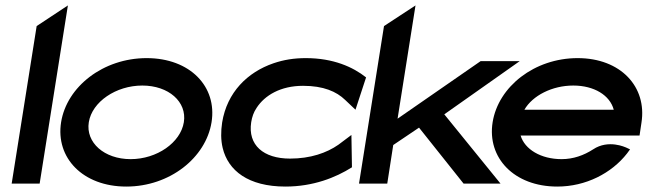

<svg xmlns="http://www.w3.org/2000/svg" viewBox="-20 -676 2385 707"><path d="M23 0H126L230 -656L115 -580Z M205 -226C184 -95 285 11 445 11C605 11 738 -95 759 -226C780 -357 680 -462 520 -462C360 -462 226 -357 205 -226ZM307 -226C319 -301 407 -361 504 -361C601 -361 669 -301 657 -226C645 -151 558 -90 461 -90C364 -90 295 -151 307 -226Z M798 -225C793 -192 793 -160 800 -131C820 -48 894 11 1031 11C1133 11 1216 -22 1276 -60L1274 -179L1226 -143C1183 -113 1123 -92 1048 -92C950 -92 892 -142 905 -226C908 -245 914 -263 925 -279C955 -325 1013 -360 1096 -360C1171 -360 1219 -339 1251 -308L1289 -272L1328 -391C1280 -429 1208 -462 1106 -462C1063 -462 1025 -456 987 -443C891 -410 816 -336 798 -225Z M1302 0H1406L1428 -142L1523 -206L1687 0H1823L1616 -255L1894 -451H1750L1444 -239L1510 -656L1394 -580Z M1794 -226C1773 -95 1873 11 2032 11C2137 11 2232 -38 2289 -111L2300 -126L2285 -133C2284 -133 2221 -164 2164 -126C2130 -104 2091 -90 2048 -90C1972 -90 1912 -126 1897 -177H2335L2342 -224C2363 -356 2266 -462 2107 -462C1948 -462 1815 -357 1794 -226ZM1911 -272C1941 -324 2013 -361 2091 -361C2168 -361 2226 -325 2240 -272Z"/></svg>

Font: Charger Sport
Style: BlkExtObl
Weight: 900
Designer: Jasper
Foundry: Cannot Into Space Fonts
Version: Version 1.1